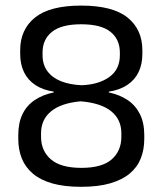

<svg xmlns="http://www.w3.org/2000/svg" viewBox="-20 -672 596 704"><path d="M277.5 13Q216.5 13 172.8 0.8Q129 -11.5 101.2 -34.8Q73.5 -58 60.2 -90.5Q47 -123 47 -163V-176.5Q47 -221.5 62.5 -253.5Q78 -285.5 107.5 -305.2Q137 -325 177 -333V-336Q137.5 -342 110 -360Q82.5 -378 68.2 -407Q54 -436 54 -474.5V-488Q54 -564 108.5 -607.8Q163 -651.5 277.5 -651.5Q393 -651.5 447.5 -607.8Q502 -564 502 -488V-474.5Q502 -436 487.8 -407Q473.5 -378 446 -360Q418.5 -342 379 -336V-333Q419.5 -324.5 448.5 -304.8Q477.5 -285 493.2 -253.2Q509 -221.5 509 -176.5V-163Q509 -123.5 496.2 -91.2Q483.5 -59 455.8 -35.8Q428 -12.5 384 0.2Q340 13 277.5 13ZM278.5 -56.5Q354.5 -56.5 389.8 -87.8Q425 -119 425 -170.5V-183.5Q425 -234 387.5 -264.2Q350 -294.5 275.5 -300.5Q204 -294 167.2 -263.8Q130.5 -233.5 130.5 -183.5V-170.5Q130.5 -119 166.5 -87.8Q202.5 -56.5 278.5 -56.5ZM279.5 -359.5Q342.5 -362 381 -389.8Q419.5 -417.5 419.5 -470V-479.5Q419.5 -527.5 385.2 -555.2Q351 -583 277.5 -583Q205 -583 170.5 -555.2Q136 -527.5 136 -479.5V-470Q136 -435 153.8 -411Q171.5 -387 203.5 -374.2Q235.5 -361.5 279.5 -359.5Z"/></svg>

Font: Anek Latin Medium
Style: Regular
Weight: 400
Version: Version 1.003